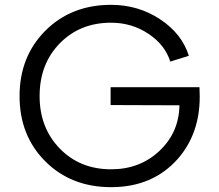

<svg xmlns="http://www.w3.org/2000/svg" viewBox="-20 -750 908 795"><path d="M723 -314 438 -315V-389H806Q807 -369 807 -349Q807 -196 716 -92Q612 25 440 25Q275 25 168 -81.5Q61 -188 61 -352Q61 -516 168 -623Q275 -730 440 -730Q552 -730 642.5 -670.5Q733 -611 762 -519L685 -495Q663 -565 594 -610.5Q525 -656 440 -656Q311 -656 227.5 -570.5Q144 -485 144 -352Q144 -221 227.5 -135Q311 -49 440 -49Q559 -49 640 -125Q721 -201 723 -314Z"/></svg>

Font: Metropolitano
Style: Regular
Weight: 400
Designer: Fonts by Alex Slobzheninov & Chris M. Simpson / Changes by Cristiano Sobral
Foundry: Fonts by Alex Slobzheninov & Chris M. Simpson / Changes by Cristiano Sobral
Version: Version 1.00;August 30, 2020;FontCreator 13.0.0.2681 64-bit